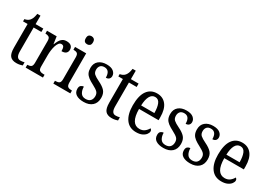

<svg xmlns="http://www.w3.org/2000/svg" viewBox="8 -1581 3377 2415"><g transform="rotate(30 1696.5 -373.5)"><path d="M203 10Q141 10 111.5 -24.5Q82 -59 82 -145V-487H16V-520Q38 -524 55.5 -532.5Q73 -541 87 -557Q100 -573 109 -595.5Q118 -618 124 -659H170V-536H282V-487H170V-143Q170 -90 185.5 -66.5Q201 -43 231 -43Q248 -43 262 -45Q276 -47 290 -51V-5Q277 0 254 5Q231 10 203 10Z M335 0V-41H338Q367 -41 387 -53.5Q407 -66 407 -113V-427Q407 -471 387 -483Q367 -495 339 -495H336V-536H476L491 -431H494Q506 -462 521 -488.5Q536 -515 559 -530.5Q582 -546 618 -546Q662 -546 684 -526Q706 -506 706 -472Q706 -441 686 -422.5Q666 -404 622 -404Q622 -445 612.5 -463.5Q603 -482 578 -482Q556 -482 541 -462.5Q526 -443 516 -411Q506 -379 501.5 -342.5Q497 -306 497 -273V-108Q497 -64 516.5 -52.5Q536 -41 564 -41H586V0Z M857 -640Q834 -640 819.5 -653Q805 -666 805 -698Q805 -731 819.5 -744Q834 -757 857 -757Q879 -757 894.5 -744Q910 -731 910 -698Q910 -666 894.5 -653Q879 -640 857 -640ZM737 0V-41H748Q778 -41 797 -53Q816 -65 816 -110V-425Q816 -470 798.5 -482.5Q781 -495 751 -495H743V-536H905V-115Q905 -67 924 -54Q943 -41 974 -41H984V0Z M1180 10Q1111 10 1071 -16Q1031 -42 1031 -95Q1031 -131 1050 -145Q1069 -159 1089 -159Q1089 -106 1111.5 -70.5Q1134 -35 1183 -35Q1229 -35 1251.5 -59.5Q1274 -84 1274 -126Q1274 -163 1253 -185Q1232 -207 1176 -236Q1129 -260 1099.5 -282.5Q1070 -305 1056 -333.5Q1042 -362 1042 -405Q1042 -472 1085.5 -508.5Q1129 -545 1200 -545Q1267 -545 1300 -517.5Q1333 -490 1333 -452Q1333 -426 1317 -410Q1301 -394 1272 -394Q1272 -501 1192 -501Q1153 -501 1134 -479Q1115 -457 1115 -422Q1115 -381 1139 -359.5Q1163 -338 1219 -311Q1286 -279 1317.5 -243Q1349 -207 1349 -144Q1349 -71 1304 -30.5Q1259 10 1180 10Z M1587 10Q1525 10 1495.5 -24.5Q1466 -59 1466 -145V-487H1400V-520Q1422 -524 1439.5 -532.5Q1457 -541 1471 -557Q1484 -573 1493 -595.5Q1502 -618 1508 -659H1554V-536H1666V-487H1554V-143Q1554 -90 1569.5 -66.5Q1585 -43 1615 -43Q1632 -43 1646 -45Q1660 -47 1674 -51V-5Q1661 0 1638 5Q1615 10 1587 10Z M1941 10Q1844 10 1791.5 -62Q1739 -134 1739 -264Q1739 -405 1789.5 -475.5Q1840 -546 1932 -546Q2017 -546 2065.5 -484.5Q2114 -423 2114 -305V-263H1830Q1831 -152 1863.5 -99.5Q1896 -47 1958 -47Q2002 -47 2031.5 -70Q2061 -93 2077 -124Q2085 -120 2091 -112Q2097 -104 2097 -90Q2097 -70 2080 -46.5Q2063 -23 2028.5 -6.5Q1994 10 1941 10ZM2023 -314Q2023 -395 2002.5 -445Q1982 -495 1933 -495Q1885 -495 1859.5 -448Q1834 -401 1831 -314Z M2339 10Q2270 10 2230 -16Q2190 -42 2190 -95Q2190 -131 2209 -145Q2228 -159 2248 -159Q2248 -106 2270.5 -70.5Q2293 -35 2342 -35Q2388 -35 2410.5 -59.5Q2433 -84 2433 -126Q2433 -163 2412 -185Q2391 -207 2335 -236Q2288 -260 2258.5 -282.5Q2229 -305 2215 -333.5Q2201 -362 2201 -405Q2201 -472 2244.5 -508.5Q2288 -545 2359 -545Q2426 -545 2459 -517.5Q2492 -490 2492 -452Q2492 -426 2476 -410Q2460 -394 2431 -394Q2431 -501 2351 -501Q2312 -501 2293 -479Q2274 -457 2274 -422Q2274 -381 2298 -359.5Q2322 -338 2378 -311Q2445 -279 2476.5 -243Q2508 -207 2508 -144Q2508 -71 2463 -30.5Q2418 10 2339 10Z M2727 10Q2658 10 2618 -16Q2578 -42 2578 -95Q2578 -131 2597 -145Q2616 -159 2636 -159Q2636 -106 2658.5 -70.5Q2681 -35 2730 -35Q2776 -35 2798.5 -59.5Q2821 -84 2821 -126Q2821 -163 2800 -185Q2779 -207 2723 -236Q2676 -260 2646.5 -282.5Q2617 -305 2603 -333.5Q2589 -362 2589 -405Q2589 -472 2632.5 -508.5Q2676 -545 2747 -545Q2814 -545 2847 -517.5Q2880 -490 2880 -452Q2880 -426 2864 -410Q2848 -394 2819 -394Q2819 -501 2739 -501Q2700 -501 2681 -479Q2662 -457 2662 -422Q2662 -381 2686 -359.5Q2710 -338 2766 -311Q2833 -279 2864.5 -243Q2896 -207 2896 -144Q2896 -71 2851 -30.5Q2806 10 2727 10Z M3179 10Q3082 10 3029.5 -62Q2977 -134 2977 -264Q2977 -405 3027.5 -475.5Q3078 -546 3170 -546Q3255 -546 3303.5 -484.5Q3352 -423 3352 -305V-263H3068Q3069 -152 3101.5 -99.5Q3134 -47 3196 -47Q3240 -47 3269.5 -70Q3299 -93 3315 -124Q3323 -120 3329 -112Q3335 -104 3335 -90Q3335 -70 3318 -46.5Q3301 -23 3266.5 -6.5Q3232 10 3179 10ZM3261 -314Q3261 -395 3240.5 -445Q3220 -495 3171 -495Q3123 -495 3097.5 -448Q3072 -401 3069 -314Z"/></g></svg>

Font: Noto Serif Thai Condensed
Style: Regular
Weight: 400
Width: 3
Designer: Monotype Design Team
Foundry: Monotype Imaging Inc.
Version: Version 2.002; ttfautohint (v1.8.4.7-5d5b)